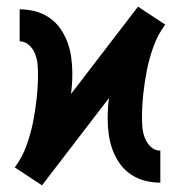

<svg xmlns="http://www.w3.org/2000/svg" viewBox="-20 -548 540 576"><path d="M106 8 24 -46 26 -48Q47 -77 59.5 -111.5Q72 -146 79 -181Q86 -216 90 -252.5Q94 -289 94 -325Q94 -341 92.5 -356.5Q91 -372 85 -387Q79 -402 67 -413Q55 -424 39 -424V-520Q63 -520 86 -514Q109 -508 128.5 -494.5Q148 -481 161.5 -461.5Q175 -442 183 -419.5Q191 -397 194 -373.5Q197 -350 197 -327Q197 -311 196 -296Q195 -281 193 -266L394 -528L476 -474L474 -472Q453 -443 440.5 -408.5Q428 -374 421 -339Q414 -304 410 -267.5Q406 -231 406 -195Q406 -179 407.5 -163.5Q409 -148 415 -133Q421 -118 433 -107Q445 -96 461 -96V0Q437 0 414 -6Q391 -12 371.5 -25.5Q352 -39 338.5 -58.5Q325 -78 317 -100.5Q309 -123 306 -146.5Q303 -170 303 -193Q303 -209 304 -224Q305 -239 307 -254Z"/></svg>

Font: Iosevka Custom
Style: Bold
Weight: 700
Monospace: yes
Designer: Belleve Invis
Foundry: Belleve Invis
Version: Version 30.3.3; ttfautohint (v1.8.3)